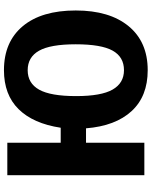

<svg xmlns="http://www.w3.org/2000/svg" viewBox="82 -832 767 971"><g transform="rotate(-90 465.5 -346.5)"><path d="M596 -710Q739 -710 818.5 -615Q898 -520 898 -347Q898 -176 818.5 -79.5Q739 17 596 17Q464 17 389 -64.5Q314 -146 302 -295H229V0H65V-693H229V-423H305Q326 -562 399 -636Q472 -710 596 -710ZM596 -103Q663 -103 695 -160.5Q727 -218 727 -347Q727 -475 694.5 -532.5Q662 -590 596 -590Q530 -590 497.5 -532Q465 -474 465 -345Q465 -218 498 -160.5Q531 -103 596 -103Z"/></g></svg>

Font: FiraGO
Style: Bold
Weight: 700
Designer: bBox Type
Foundry: bBox Type GmbH
Version: Version 1.001;PS 001.001;hotconv 1.0.88;makeotf.lib2.5.64775